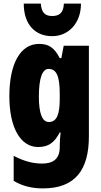

<svg xmlns="http://www.w3.org/2000/svg" viewBox="-20 -807 564 1067"><path d="M430 -787H335C333 -736 310 -718 270 -718C229 -718 210 -739 207 -787H112C112 -668 178 -606 270 -606C359 -606 430 -676 430 -787ZM197 -563C93 -563 32 -453 32 -272C32 -99 93 10 192 10C249 10 282 -14 312 -71H317C314 -51 312 -17 312 5V11C312 78 273 102 214 102C165 102 115 90 56 59V198C103 226 154 240 219 240C398 240 474 137 474 -49V-553H334L321 -484H312C281 -544 249 -563 197 -563ZM250 -424C294 -424 312 -384 312 -285V-256C312 -168 294 -129 251 -129C215 -129 196 -176 196 -270C196 -375 216 -424 250 -424Z"/></svg>

Font: Noto Sans Gujarati ExtraCondensed Black
Style: Regular
Weight: 900
Width: 2
Designer: Jelle Bosma - Monotype Design Team, Universal Thirst
Foundry: Monotype Imaging Inc.
Version: Version 2.106